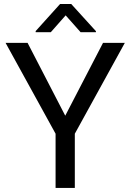

<svg xmlns="http://www.w3.org/2000/svg" viewBox="-20 -921 641 941"><path d="M115.2 -710.9 299.8 -354 484.9 -710.9H591.8L346.7 -265.6V0H252.4V-265.6L7.3 -710.9ZM329.1 -901.4 450.2 -768.1V-763.2H375L301.8 -845.7L229 -763.2H154.8V-768.6L274.4 -901.4Z"/></svg>

Font: Vazirmatn UI
Style: Regular
Weight: 400
Designer: Saber Rastikerdar
Foundry: Saber Rastikerdar
Version: Version 33.003